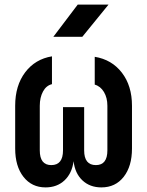

<svg xmlns="http://www.w3.org/2000/svg" viewBox="-20 -805 640 835"><path d="M178 10Q118 10 82 -36Q46 -82 46 -159V-345Q46 -433 89.5 -490.5Q133 -548 206 -560V-439Q181 -433 167 -407Q153 -381 153 -345V-151Q153 -87 203 -87Q254 -87 254 -151V-339H346V-151Q346 -87 397 -87Q447 -87 447 -151V-345Q447 -380 432 -405Q417 -430 392 -437V-558Q466 -546 510 -489Q554 -432 554 -345V-159Q554 -82 518 -36Q482 10 421 10Q371 10 338.5 -20.5Q306 -51 300 -104Q293 -51 260.5 -20.5Q228 10 178 10ZM212 -645 318 -785H452L338 -645Z"/></svg>

Font: NKDuy Mono
Style: Bold
Weight: 700
Monospace: yes
Designer: NKDuy
Foundry: NKDuy
Version: Version 2.251; ttfautohint (v1.8.4.7-5d5b)